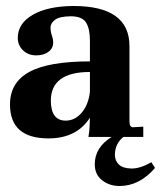

<svg xmlns="http://www.w3.org/2000/svg" viewBox="-20 -455 535 638"><path d="M198.2 -54.2Q229 -54.2 251.5 -80.6Q273.9 -106.9 278.8 -149.9V-215.8Q148.9 -215.8 148.9 -120.1Q149.4 -54.2 198.2 -54.2ZM377 163.1Q343.8 163.1 319.3 144Q294.9 125 294.9 90.8Q294.9 34.7 351.1 0H273.9Q277.8 -23.9 277.8 -37.1L278.8 -64Q234.9 4.9 141.1 4.9Q13.2 4.9 13.2 -107.9Q13.2 -180.7 77.1 -215.8Q141.1 -251 278.8 -251V-320.8Q278.8 -358.9 266.1 -379.9Q252.9 -400.9 214.8 -400.9Q176.8 -400.4 162.1 -388.7Q147.5 -377 147.9 -363.3Q147.9 -349.6 152.3 -337.4Q165 -300.8 141.6 -283.2Q126 -271 100.1 -271Q74.2 -271 56.6 -287.6Q39.1 -304.2 39.1 -329.1Q39.1 -377 88.9 -405.8Q138.7 -434.6 224.1 -435.1Q410.2 -435.1 410.2 -301.8V-50.8Q410.2 -31.7 422.9 -32.2L456.1 -34.2V0H390.1Q362.3 22 361.8 59.1Q361.8 79.1 375 91.8Q388.2 104.5 417.5 105Q446.8 105 482.9 84L495.1 103Q443.4 163.1 377 163.1Z"/></svg>

Font: Unna-Bold
Style: Bold
Weight: 700
Designer: Jorge de Buen U.
Foundry: Omnibus-Type
Version: Version 2.006;PS 002.006;hotconv 1.0.70;makeotf.lib2.5.58329